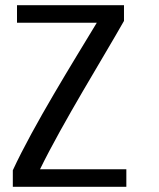

<svg xmlns="http://www.w3.org/2000/svg" viewBox="-20 -712 607 734"><path d="M463 2V-65H133C221 -245 376 -494 454 -632V-692H45V-625H350C260 -476 108 -232 29 -61V2Z"/></svg>

Font: Repo
Style: Regular
Weight: 400
Designer: Stefan Peev
Foundry: Context Ltd
Version: Version 0.000